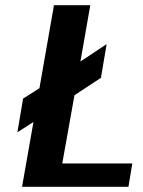

<svg xmlns="http://www.w3.org/2000/svg" viewBox="-20 -720 550 740"><path d="M47 -210 109 -250 65 0H475L490 -90H220L267 -353L369 -420L391 -550L290 -483L328 -700H188L132 -380L69 -340Z"/></svg>

Font: Scada
Style: Bold Italic
Weight: 700
Designer: Jovanny Lemonad
Foundry: Jovanny Lemonad
Version: Version 3.005